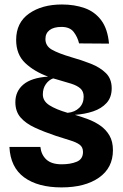

<svg xmlns="http://www.w3.org/2000/svg" viewBox="-20 -827 547 856"><path d="M254.5 8.5Q149 8.5 87.8 -36.2Q26.5 -81 22 -172H160Q164 -136.5 187 -115.5Q210 -94.5 255 -94.5Q294.5 -94.5 322.2 -106Q350 -117.5 350 -149.5Q350 -171 335 -182Q320 -193 292.8 -201.2Q265.5 -209.5 228.5 -221.5Q176.5 -239 135.8 -257.8Q95 -276.5 71.8 -303.2Q48.5 -330 48.5 -371.5Q48.5 -420 84.2 -450.2Q120 -480.5 194.5 -485.5Q132.5 -508 92.2 -546.2Q52 -584.5 52 -649Q52 -726 109.5 -766.5Q167 -807 256 -807Q312 -807 357.2 -791Q402.5 -775 431.2 -736.8Q460 -698.5 466 -632.5L332.5 -633.5Q326 -661.5 308.8 -684.2Q291.5 -707 254 -707Q219.5 -707 201 -692.8Q182.5 -678.5 182.5 -653Q182.5 -622 211.5 -605.5Q240.5 -589 298 -572Q344 -559 385.2 -542.8Q426.5 -526.5 452.2 -501Q478 -475.5 478 -433.5Q478 -393 455.2 -368Q432.5 -343 395.2 -330.5Q358 -318 314 -315Q341.5 -307 371.2 -296Q401 -285 426.5 -267.5Q452 -250 467.8 -223.2Q483.5 -196.5 483.5 -157.5Q483.5 -78.5 421.2 -35Q359 8.5 254.5 8.5ZM171 -406Q171 -376.5 200.2 -357.8Q229.5 -339 281.5 -324Q313.5 -327 333.2 -346.2Q353 -365.5 353 -396Q353 -419.5 338.5 -432.5Q324 -445.5 297.2 -454Q270.5 -462.5 233 -473Q225 -475.5 217 -477.5Q198 -471 184.5 -452Q171 -433 171 -406Z"/></svg>

Font: Spline Sans SemiBold
Style: Regular
Weight: 600
Designer: Eben Sorkin, Mirko Velimirovic
Foundry: Sorkin Type
Version: Version 1.000; ttfautohint (v1.8.3)